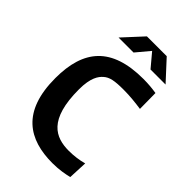

<svg xmlns="http://www.w3.org/2000/svg" viewBox="-274 -1048 1168 1168"><g transform="rotate(45 310.0 -464.0)"><path d="M441 -741.5C166.5 -741.5 58 -608.5 58 -366.5C58 -79 207.5 12.5 411.5 12.5C469 12.5 514.5 3.5 548 -4.5L553.5 -127.5C516 -117 471 -111 429.5 -111C313.5 -111 208 -158.5 208 -419.5C208 -519.5 237 -558 260 -578C287.5 -603 325 -610 401 -610C459.5 -610 507.5 -604 554.5 -597.5L553 -732.5C521 -737.5 485.5 -741.5 441 -741.5ZM155.5 -812.5H284.5L357.5 -899.5L430.5 -812.5H560L443 -939.5H272.5Z"/></g></svg>

Font: Monaspace Argon
Style: Bold
Weight: 700
Designer: Riley Cran & the Lettermatic Team
Foundry: Lettermatic
Version: Version 1.000 (Monaspace Argon)